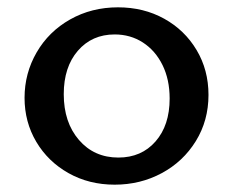

<svg xmlns="http://www.w3.org/2000/svg" viewBox="-20 -497 637 524"><path d="M47 -230Q47 -297 80 -354Q113 -411 171.5 -444Q230 -477 302 -477Q372 -477 428 -446Q484 -415 516.5 -360.5Q549 -306 549 -238Q549 -168 514.5 -112Q480 -56 421.5 -24.5Q363 7 293 7Q223 7 167 -24.5Q111 -56 79 -110Q47 -164 47 -230ZM443 -228Q443 -280 423.5 -319.5Q404 -359 370 -381Q336 -403 293 -403Q231 -403 192.5 -358.5Q154 -314 154 -240Q154 -163 195.5 -115Q237 -67 303 -67Q366 -67 404.5 -111Q443 -155 443 -228Z"/></svg>

Font: Ysabeau SC Semibold
Style: Regular
Weight: 600
Designer: Christian Thalmann (Catharsis Fonts)
Version: Version 0.003